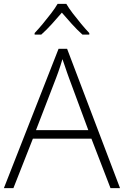

<svg xmlns="http://www.w3.org/2000/svg" viewBox="-20 -967 638 987"><path d="M548 0 450 -254H149L49 0H0L281 -716H325L597 0ZM334 -568Q330 -579 324.5 -594.5Q319 -610 313 -628.5Q307 -647 301 -663Q296 -646 290.5 -629Q285 -612 279.5 -596.5Q274 -581 269 -568L165 -298H434ZM321 -947Q333 -926 354 -898.5Q375 -871 397.5 -844Q420 -817 439 -797V-789H404Q377 -813 349 -844Q321 -875 298 -902Q275 -875 247 -844Q219 -813 192 -789H158V-797Q177 -817 199.5 -844Q222 -871 243 -898.5Q264 -926 276 -947Z"/></svg>

Font: Noto Sans Syriac Eastern ExtraLight
Style: Regular
Weight: 250
Designer: Patrick Giasson and the Monotype Design Team
Foundry: Monotype Imaging Inc.
Version: Version 3.001